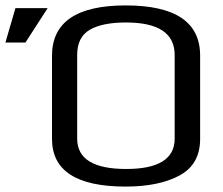

<svg xmlns="http://www.w3.org/2000/svg" viewBox="-126 -679 825 709"><path d="M0 0ZM66 -166V-473Q66 -659 338 -659Q613 -659 613 -474V-166Q613 -72 537 -31Q461 10 338 10Q66 10 66 -166ZM519 -167V-476Q519 -596 339 -596Q252 -596 205.5 -569Q159 -542 159 -476V-167Q159 -55 340 -55Q519 -55 519 -167ZM-69 -649H50L-32 -522H-106Z"/></svg>

Font: Play
Style: Regular
Weight: 400
Designer: Jonas Hecksher (Cyrillic expansion: Cyreal)
Foundry: Jonas Hecksher, Playtype, e-types AS
Version: Version 2.101; ttfautohint (v1.5.65-e2d9)